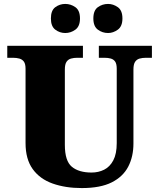

<svg xmlns="http://www.w3.org/2000/svg" viewBox="-20 -947 809 977"><path d="M396 10Q313 10 248 -13Q183 -36 146.5 -86.5Q110 -137 110 -219V-597Q110 -622 101.5 -633.5Q93 -645 78.5 -649Q64 -653 46 -653H17V-714H402V-653H373Q356 -653 341.5 -649Q327 -645 318.5 -632.5Q310 -620 310 -593V-210Q310 -128 345.5 -98.5Q381 -69 446 -69Q481 -69 510 -83.5Q539 -98 556.5 -131Q574 -164 574 -219V-597Q574 -622 566 -633.5Q558 -645 544 -649Q530 -653 512 -653H483V-714H753V-653H723Q705 -653 690.5 -649Q676 -645 667.5 -632.5Q659 -620 659 -593V-217Q659 -150 632.5 -99Q606 -48 548.5 -19Q491 10 396 10ZM530 -779Q501 -779 478 -796Q455 -813 455 -853Q455 -894 478 -910.5Q501 -927 530 -927Q556 -927 579.5 -910.5Q603 -894 603 -853Q603 -813 579.5 -796Q556 -779 530 -779ZM312 -779Q284 -779 261.5 -796Q239 -813 239 -853Q239 -894 261.5 -910.5Q284 -927 312 -927Q340 -927 363.5 -910.5Q387 -894 387 -853Q387 -813 363.5 -796Q340 -779 312 -779Z"/></svg>

Font: Noto Serif Bengali Black
Style: Regular
Weight: 900
Version: Version 2.003